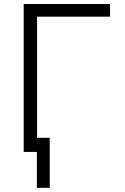

<svg xmlns="http://www.w3.org/2000/svg" viewBox="-20 -747 614 944"><path d="M521 -727.3V-665.1H162.3V0H96.6V-727.3ZM224.4 -69.6V176.5H161.2V-69.6Z"/></svg>

Font: Inter UI Light
Style: Regular
Weight: 300
Designer: Rasmus Andersson
Foundry: rsms
Version: 3.2;8d6f07862